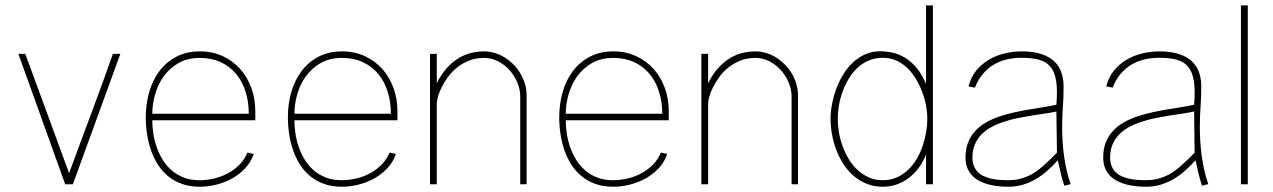

<svg xmlns="http://www.w3.org/2000/svg" viewBox="-20 -690 4766 719"><path d="M48.8 -488.3 224.1 0H252.9L430.7 -488.3H402.8Q383.8 -434.1 363.3 -377.7Q342.8 -321.3 321.5 -264.6Q300.3 -208 279.3 -151.6Q258.3 -95.2 238.8 -41.5L74.7 -488.3Z M906.7 -118.7Q895.5 -91.8 875.7 -72.3Q856 -52.7 831.5 -40Q807.1 -27.3 780.3 -21.2Q753.4 -15.1 727.5 -15.1Q693.8 -15.1 667.7 -25.4Q641.6 -35.6 621.8 -53Q602.1 -70.3 588.4 -93Q574.7 -115.7 566.2 -140.6Q557.6 -165.5 554 -191.2Q550.3 -216.8 550.3 -239.7H936V-274.4Q936 -319.8 921.4 -360.4Q906.7 -400.9 879.6 -431.4Q852.5 -461.9 814.2 -479.7Q775.9 -497.6 728.5 -497.6Q678.7 -497.6 640.9 -477.8Q603 -458 577.4 -424.3Q551.8 -390.6 538.8 -345.7Q525.9 -300.8 525.9 -251Q525.9 -218.8 530.8 -187Q535.6 -155.3 545.7 -126.5Q555.7 -97.7 571.8 -72.8Q587.9 -47.9 610.4 -29.5Q632.8 -11.2 662.1 -1Q691.4 9.3 728.5 9.3Q758.8 9.3 790 1.5Q821.3 -6.3 849.1 -21.7Q877 -37.1 898.4 -60.1Q919.9 -83 930.2 -113.3ZM550.3 -264.2Q550.3 -297.9 560.3 -334.7Q570.3 -371.6 591.8 -402.3Q613.3 -433.1 647.2 -453.1Q681.2 -473.1 728.5 -473.1Q772.9 -473.1 807.1 -457Q841.3 -440.9 864.5 -412.8Q887.7 -384.8 899.7 -346.4Q911.6 -308.1 911.6 -264.2Z M1439 -118.7Q1427.7 -91.8 1408 -72.3Q1388.2 -52.7 1363.8 -40Q1339.4 -27.3 1312.5 -21.2Q1285.6 -15.1 1259.8 -15.1Q1226.1 -15.1 1200 -25.4Q1173.8 -35.6 1154.1 -53Q1134.3 -70.3 1120.6 -93Q1106.9 -115.7 1098.4 -140.6Q1089.8 -165.5 1086.2 -191.2Q1082.5 -216.8 1082.5 -239.7H1468.3V-274.4Q1468.3 -319.8 1453.6 -360.4Q1439 -400.9 1411.9 -431.4Q1384.8 -461.9 1346.4 -479.7Q1308.1 -497.6 1260.7 -497.6Q1210.9 -497.6 1173.1 -477.8Q1135.3 -458 1109.6 -424.3Q1084 -390.6 1071 -345.7Q1058.1 -300.8 1058.1 -251Q1058.1 -218.8 1063 -187Q1067.9 -155.3 1077.9 -126.5Q1087.9 -97.7 1104 -72.8Q1120.1 -47.9 1142.6 -29.5Q1165 -11.2 1194.3 -1Q1223.6 9.3 1260.7 9.3Q1291 9.3 1322.3 1.5Q1353.5 -6.3 1381.3 -21.7Q1409.2 -37.1 1430.7 -60.1Q1452.1 -83 1462.4 -113.3ZM1082.5 -264.2Q1082.5 -297.9 1092.5 -334.7Q1102.5 -371.6 1124 -402.3Q1145.5 -433.1 1179.4 -453.1Q1213.4 -473.1 1260.7 -473.1Q1305.2 -473.1 1339.4 -457Q1373.5 -440.9 1396.7 -412.8Q1419.9 -384.8 1431.9 -346.4Q1443.8 -308.1 1443.8 -264.2Z M1590.3 -488.3V0H1615.7V-302.7Q1615.7 -312 1620.1 -328.1Q1624.5 -344.2 1634 -363.3Q1643.6 -382.3 1657.7 -401.9Q1671.9 -421.4 1691.7 -437.3Q1711.4 -453.1 1736.6 -463.1Q1761.7 -473.1 1793 -473.1Q1820.3 -473.1 1844.7 -460.7Q1869.1 -448.2 1887.7 -427.7Q1906.2 -407.2 1917.2 -381.1Q1928.2 -355 1928.2 -328.1V0H1952.1V-332.5Q1952.1 -354.5 1946 -375.2Q1939.9 -396 1929.2 -414.3Q1918.5 -432.6 1903.3 -448Q1888.2 -463.4 1870.6 -474.4Q1853 -485.4 1833.3 -491.5Q1813.5 -497.6 1793 -497.6Q1768.1 -497.6 1743.4 -491.5Q1718.8 -485.4 1696 -471.4Q1673.3 -457.5 1652.8 -434.6Q1632.3 -411.6 1615.7 -378.4V-488.3Z M2455.1 -118.7Q2443.8 -91.8 2424.1 -72.3Q2404.3 -52.7 2379.9 -40Q2355.5 -27.3 2328.6 -21.2Q2301.8 -15.1 2275.9 -15.1Q2242.2 -15.1 2216.1 -25.4Q2189.9 -35.6 2170.2 -53Q2150.4 -70.3 2136.7 -93Q2123 -115.7 2114.5 -140.6Q2106 -165.5 2102.3 -191.2Q2098.6 -216.8 2098.6 -239.7H2484.4V-274.4Q2484.4 -319.8 2469.7 -360.4Q2455.1 -400.9 2428 -431.4Q2400.9 -461.9 2362.5 -479.7Q2324.2 -497.6 2276.9 -497.6Q2227.1 -497.6 2189.2 -477.8Q2151.4 -458 2125.7 -424.3Q2100.1 -390.6 2087.2 -345.7Q2074.2 -300.8 2074.2 -251Q2074.2 -218.8 2079.1 -187Q2084 -155.3 2094 -126.5Q2104 -97.7 2120.1 -72.8Q2136.2 -47.9 2158.7 -29.5Q2181.2 -11.2 2210.4 -1Q2239.7 9.3 2276.9 9.3Q2307.1 9.3 2338.4 1.5Q2369.6 -6.3 2397.5 -21.7Q2425.3 -37.1 2446.8 -60.1Q2468.3 -83 2478.5 -113.3ZM2098.6 -264.2Q2098.6 -297.9 2108.6 -334.7Q2118.7 -371.6 2140.1 -402.3Q2161.6 -433.1 2195.6 -453.1Q2229.5 -473.1 2276.9 -473.1Q2321.3 -473.1 2355.5 -457Q2389.6 -440.9 2412.8 -412.8Q2436 -384.8 2448 -346.4Q2460 -308.1 2460 -264.2Z M2606.4 -488.3V0H2631.8V-302.7Q2631.8 -312 2636.2 -328.1Q2640.6 -344.2 2650.1 -363.3Q2659.7 -382.3 2673.8 -401.9Q2688 -421.4 2707.8 -437.3Q2727.5 -453.1 2752.7 -463.1Q2777.8 -473.1 2809.1 -473.1Q2836.4 -473.1 2860.8 -460.7Q2885.3 -448.2 2903.8 -427.7Q2922.4 -407.2 2933.3 -381.1Q2944.3 -355 2944.3 -328.1V0H2968.3V-332.5Q2968.3 -354.5 2962.2 -375.2Q2956.1 -396 2945.3 -414.3Q2934.6 -432.6 2919.4 -448Q2904.3 -463.4 2886.7 -474.4Q2869.1 -485.4 2849.4 -491.5Q2829.6 -497.6 2809.1 -497.6Q2784.2 -497.6 2759.5 -491.5Q2734.9 -485.4 2712.2 -471.4Q2689.5 -457.5 2668.9 -434.6Q2648.4 -411.6 2631.8 -378.4V-488.3Z M3473.6 0V-669.9H3447.8V-375.5Q3432.6 -412.1 3412.4 -436Q3392.1 -460 3369.4 -473.6Q3346.7 -487.3 3323 -492.7Q3299.3 -498 3276.4 -498Q3245.6 -498 3220 -486.6Q3194.3 -475.1 3173.6 -455.6Q3152.8 -436 3137.2 -410.4Q3121.6 -384.8 3111.3 -356.7Q3101.1 -328.6 3095.7 -299.8Q3090.3 -271 3090.3 -245.1Q3090.3 -216.8 3095.7 -186.8Q3101.1 -156.7 3111.8 -128.4Q3122.6 -100.1 3138.9 -75Q3155.3 -49.8 3177 -31.2Q3198.7 -12.7 3226.1 -1.7Q3253.4 9.3 3286.1 9.3Q3312.5 9.3 3337.2 1Q3361.8 -7.3 3382.8 -23.2Q3403.8 -39.1 3420.4 -61.5Q3437 -84 3447.8 -111.8V0ZM3117.2 -245.1Q3117.2 -269 3121.6 -295.2Q3126 -321.3 3135.3 -346.7Q3144.5 -372.1 3158.4 -395.3Q3172.4 -418.5 3190.9 -435.8Q3209.5 -453.1 3233.4 -463.4Q3257.3 -473.6 3286.1 -473.6Q3313.5 -473.6 3336.7 -463.1Q3359.9 -452.6 3378.2 -434.8Q3396.5 -417 3410.4 -393.6Q3424.3 -370.1 3433.8 -344.7Q3443.4 -319.3 3448 -293.7Q3452.6 -268.1 3452.6 -245.1Q3452.6 -221.7 3448.2 -195.3Q3443.8 -168.9 3435.1 -143.3Q3426.3 -117.7 3412.6 -94.5Q3398.9 -71.3 3380.4 -53.7Q3361.8 -36.1 3338.4 -25.6Q3314.9 -15.1 3286.1 -15.1Q3257.3 -15.1 3233.6 -25.6Q3210 -36.1 3191.2 -53.7Q3172.4 -71.3 3158.4 -94.2Q3144.5 -117.2 3135.3 -142.8Q3126 -168.5 3121.6 -194.8Q3117.2 -221.2 3117.2 -245.1Z M3989.3 -0.5Q3980.5 -25.4 3974.4 -52Q3968.3 -78.6 3964.6 -105.7Q3960.9 -132.8 3959.2 -159.9Q3957.5 -187 3957.5 -212.9Q3957.5 -237.3 3958.3 -255.4Q3959 -273.4 3960.2 -290Q3961.4 -306.6 3962.2 -324.7Q3962.9 -342.8 3962.9 -367.2Q3962.9 -385.7 3959.2 -402.6Q3955.6 -419.4 3948 -433.8Q3940.4 -448.2 3928.2 -460Q3916 -471.7 3898.7 -480Q3881.3 -488.3 3858.6 -492.9Q3835.9 -497.6 3807.1 -497.6Q3774.4 -497.6 3742.2 -490Q3710 -482.4 3682.9 -466.3Q3655.8 -450.2 3635.7 -425.5Q3615.7 -400.9 3606.9 -366.2L3630.9 -361.8Q3642.6 -391.6 3660.4 -412.8Q3678.2 -434.1 3700.7 -447.5Q3723.1 -460.9 3749.5 -467.3Q3775.9 -473.6 3804.7 -473.6Q3844.7 -473.6 3871.8 -466.1Q3898.9 -458.5 3914.6 -439Q3930.2 -419.4 3935.3 -385.3Q3940.4 -351.1 3936 -297.9Q3914.6 -293 3888.2 -288.8Q3861.8 -284.7 3834 -280Q3806.2 -275.4 3777.6 -269Q3749 -262.7 3722.4 -253.7Q3695.8 -244.6 3672.9 -231.7Q3649.9 -218.8 3632.6 -200.2Q3615.2 -181.6 3605.5 -157Q3595.7 -132.3 3595.7 -100.1Q3595.7 -77.6 3602.5 -60.8Q3609.4 -43.9 3621.1 -32Q3632.8 -20 3648.4 -12Q3664.1 -3.9 3681.6 0.7Q3699.2 5.4 3718.3 7.3Q3737.3 9.3 3755.4 9.3Q3784.7 9.3 3810.3 1.7Q3835.9 -5.9 3858.9 -19.3Q3881.8 -32.7 3902.1 -50.8Q3922.4 -68.8 3941.4 -89.8Q3946.8 -65.9 3952.1 -42Q3957.5 -18.1 3965.8 5.4ZM3938 -118.2Q3924.3 -104.5 3911.1 -91.6Q3897.9 -78.6 3884.8 -67.1Q3871.6 -55.7 3857.7 -46.1Q3843.8 -36.6 3827.9 -29.8Q3812 -22.9 3794.2 -19Q3776.4 -15.1 3755.4 -15.1Q3739.3 -15.1 3723.1 -16.4Q3707 -17.6 3692.1 -21Q3677.2 -24.4 3664.3 -30.3Q3651.4 -36.1 3641.8 -45.7Q3632.3 -55.2 3627 -68.6Q3621.6 -82 3621.6 -100.1Q3621.6 -128.4 3630.9 -149.7Q3640.1 -170.9 3656 -187Q3671.9 -203.1 3693.4 -214.6Q3714.8 -226.1 3739.5 -234.1Q3764.2 -242.2 3790.5 -247.6Q3816.9 -252.9 3842.8 -257.1Q3868.7 -261.2 3892.6 -264.6Q3916.5 -268.1 3936 -272.5Z M4504.9 -0.5Q4496.1 -25.4 4490 -52Q4483.9 -78.6 4480.2 -105.7Q4476.6 -132.8 4474.9 -159.9Q4473.1 -187 4473.1 -212.9Q4473.1 -237.3 4473.9 -255.4Q4474.6 -273.4 4475.8 -290Q4477.1 -306.6 4477.8 -324.7Q4478.5 -342.8 4478.5 -367.2Q4478.5 -385.7 4474.9 -402.6Q4471.2 -419.4 4463.6 -433.8Q4456.1 -448.2 4443.8 -460Q4431.6 -471.7 4414.3 -480Q4397 -488.3 4374.3 -492.9Q4351.6 -497.6 4322.8 -497.6Q4290 -497.6 4257.8 -490Q4225.6 -482.4 4198.5 -466.3Q4171.4 -450.2 4151.4 -425.5Q4131.3 -400.9 4122.6 -366.2L4146.5 -361.8Q4158.2 -391.6 4176 -412.8Q4193.8 -434.1 4216.3 -447.5Q4238.8 -460.9 4265.1 -467.3Q4291.5 -473.6 4320.3 -473.6Q4360.4 -473.6 4387.5 -466.1Q4414.6 -458.5 4430.2 -439Q4445.8 -419.4 4450.9 -385.3Q4456.1 -351.1 4451.7 -297.9Q4430.2 -293 4403.8 -288.8Q4377.4 -284.7 4349.6 -280Q4321.8 -275.4 4293.2 -269Q4264.6 -262.7 4238 -253.7Q4211.4 -244.6 4188.5 -231.7Q4165.5 -218.8 4148.2 -200.2Q4130.9 -181.6 4121.1 -157Q4111.3 -132.3 4111.3 -100.1Q4111.3 -77.6 4118.2 -60.8Q4125 -43.9 4136.7 -32Q4148.4 -20 4164.1 -12Q4179.7 -3.9 4197.3 0.7Q4214.8 5.4 4233.9 7.3Q4252.9 9.3 4271 9.3Q4300.3 9.3 4325.9 1.7Q4351.6 -5.9 4374.5 -19.3Q4397.5 -32.7 4417.7 -50.8Q4438 -68.8 4457 -89.8Q4462.4 -65.9 4467.8 -42Q4473.1 -18.1 4481.4 5.4ZM4453.6 -118.2Q4439.9 -104.5 4426.8 -91.6Q4413.6 -78.6 4400.4 -67.1Q4387.2 -55.7 4373.3 -46.1Q4359.4 -36.6 4343.5 -29.8Q4327.6 -22.9 4309.8 -19Q4292 -15.1 4271 -15.1Q4254.9 -15.1 4238.8 -16.4Q4222.7 -17.6 4207.8 -21Q4192.9 -24.4 4179.9 -30.3Q4167 -36.1 4157.5 -45.7Q4147.9 -55.2 4142.6 -68.6Q4137.2 -82 4137.2 -100.1Q4137.2 -128.4 4146.5 -149.7Q4155.8 -170.9 4171.6 -187Q4187.5 -203.1 4209 -214.6Q4230.5 -226.1 4255.1 -234.1Q4279.8 -242.2 4306.2 -247.6Q4332.5 -252.9 4358.4 -257.1Q4384.3 -261.2 4408.2 -264.6Q4432.1 -268.1 4451.7 -272.5Z M4652.8 -669.9H4627V0H4652.8Z"/></svg>

Font: SaysetthaMai Thin
Style: Regular
Weight: 100
Designer: John M. Durdin
Foundry: Lao Script for Windows
Version: Version 1.101